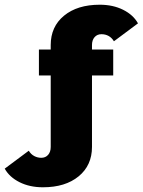

<svg xmlns="http://www.w3.org/2000/svg" viewBox="-70 -613 605 814"><path d="M112 181Q56 181 13 159.5Q-30 138 -50 102L52 26Q61 41 75 48.5Q89 56 105 56Q123 56 134 43.5Q145 31 145 10V-293H95V-403H145V-422Q145 -500 201.5 -546.5Q258 -593 353 -593Q409 -593 452 -571.5Q495 -550 515 -514L413 -438Q404 -453 390.5 -460.5Q377 -468 360 -468Q342 -468 331 -455.5Q320 -443 320 -422V-403H410V-293H320V10Q320 88 263.5 134.5Q207 181 112 181Z"/></svg>

Font: Rokkitt SemiBold Black
Style: Regular
Weight: 900
Version: Version 3.103